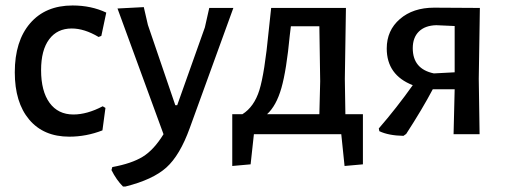

<svg xmlns="http://www.w3.org/2000/svg" viewBox="-20 -490 1847 701"><path d="M245 -470Q313 -470 368 -444L350 -359L340 -355Q288 -386 242 -386Q189 -386 159.5 -346.5Q130 -307 130 -234Q130 -157 161 -114.5Q192 -72 248 -72Q298 -72 355 -102L365 -96L354 -14Q295 9 233 9Q139 9 86.5 -53.5Q34 -116 34 -226Q34 -340 90 -405Q146 -470 245 -470Z M505 -464 520 -399 620 -106H627L728 -390L744 -461H832L673 -23Q637 77 587.5 121.5Q538 166 438 191H429Q405 167 387 131L390 120Q461 107 501.5 82Q542 57 577 0L409 -459Z M828 116V-73H865Q908 -100 927 -161Q946 -222 961 -377L970 -461H1243L1239 -202L1241 -73H1305V110L1238 116L1226 0H907L895 110ZM1038 -361Q1026 -234 1007.5 -169Q989 -104 955 -73H1146L1149 -193L1146 -394H1042Z M1453 6Q1399 5 1365 -11L1363 -21Q1428 -96 1487 -179Q1392 -216 1392 -313Q1392 -379 1440 -420.5Q1488 -462 1565 -462L1732 -461L1728 -202L1731 0H1636L1640 -164H1560Q1522 -92 1463 -1ZM1487 -314Q1487 -238 1564 -222L1640 -226V-395L1573 -398Q1532 -397 1509.5 -375Q1487 -353 1487 -314Z"/></svg>

Font: Alegreya Sans Medium
Style: Regular
Weight: 500
Designer: Juan Pablo del Peral
Foundry: Huerta Tipografica
Version: Version 2.007